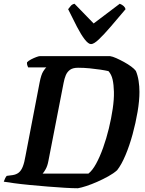

<svg xmlns="http://www.w3.org/2000/svg" viewBox="-31 -1003 775 1023"><path d="M384 0Q357 0 314.5 -2.5Q272 -5 223 -9Q174 -13 127 -17.5Q80 -22 43.5 -27Q7 -32 -11 -35Q-8 -44 -3.5 -53Q1 -62 5 -66L36 -70Q56 -73 69 -83.5Q82 -94 90.5 -115.5Q99 -137 105 -173L180 -563Q188 -605 199.5 -623Q211 -641 216 -644H119Q117 -648 114.5 -655Q112 -662 113 -671Q120 -679 134.5 -686.5Q149 -694 162.5 -699Q176 -704 182 -704H555Q569 -702 589 -693Q609 -684 630 -672.5Q651 -661 668 -648.5Q685 -636 693 -625Q703 -601 707.5 -572Q712 -543 712 -513Q712 -466 702 -407Q692 -348 675.5 -287.5Q659 -227 637.5 -176Q616 -125 593 -96Q574 -79 546 -63.5Q518 -48 487.5 -34.5Q457 -21 429.5 -12Q402 -3 384 0ZM196 -78H440Q461 -94 481 -130.5Q501 -167 518.5 -216Q536 -265 549 -318.5Q562 -372 569.5 -423Q577 -474 576 -514Q575 -552 569 -579Q563 -606 547 -624Q530 -628 503.5 -632Q477 -636 446.5 -639Q416 -642 385 -642Q357 -642 342 -631Q327 -620 319.5 -602Q312 -584 308 -562L227 -146Q222 -119 212.5 -102Q203 -85 196 -78ZM454 -768Q440 -768 420.5 -793Q401 -818 379 -860.5Q357 -903 332 -954Q340 -964 346.5 -972Q353 -980 366 -983L468 -878L607 -983Q620 -978 628 -970.5Q636 -963 638 -954Q595 -903 558.5 -860.5Q522 -818 495.5 -793Q469 -768 454 -768Z"/></svg>

Font: Texturina 12pt
Style: Bold Italic
Weight: 700
Italic angle: -11°
Designer: Guillermo Torres Carreño
Foundry: Omnibus-Type
Version: Version 1.002